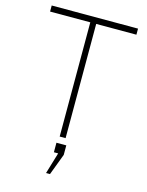

<svg xmlns="http://www.w3.org/2000/svg" viewBox="-139 -817 868 1130"><g transform="rotate(15 295.0 -252.5)"><path d="M558 -696H313V0H277V-696H32V-733H558ZM328 40V98L279 228H255L294 98H268V40Z"/></g></svg>

Font: Kreadon
Style: Regular
Weight: 400
Designer: kohakuno
Foundry: StudioGnu
Version: Version 1.000;Glyphs 3.1.2 (3151)